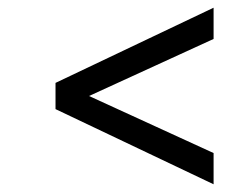

<svg xmlns="http://www.w3.org/2000/svg" viewBox="-20 -517 646 498"><path d="M534 -39 124 -234V-302L534 -497V-416L211 -268L534 -120Z"/></svg>

Font: Kosmopol Plus Jakarta Sans
Style: Regular
Weight: 400
Designer: Gumpita Rahayu
Foundry: Tokotype
Version: Version 2.006